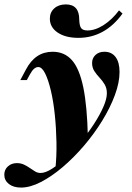

<svg xmlns="http://www.w3.org/2000/svg" viewBox="-85 -667 605 880"><path d="M11.3 192.7Q-23.4 192.7 -44.4 176.2Q-65.3 159.7 -65.3 133.9Q-65.3 110.5 -48.8 95.6Q-32.3 80.6 -7.3 80.6Q10.5 80.6 25 87.5Q39.5 94.4 52 103.2Q64.5 112.1 76.2 119Q87.9 125.8 100.8 125.8Q123.4 125.8 154 106Q184.7 86.3 219 53.6Q253.2 21 286.3 -18.5Q319.4 -58.1 346 -99.2Q372.6 -140.3 388.7 -177Q404.8 -213.7 404.8 -239.5Q404.8 -262.9 394.8 -279.8Q384.7 -296.8 371 -311.3Q357.3 -325.8 347.2 -341.5Q337.1 -357.3 337.1 -378.2Q337.1 -400.8 352.8 -415.3Q368.5 -429.8 393.5 -429.8Q426.6 -429.8 444.8 -405.6Q462.9 -381.5 462.9 -337.1Q462.9 -288.7 441.5 -231Q420.2 -173.4 383.5 -113.7Q346.8 -54 300 0.8Q253.2 55.6 202.4 98.8Q151.6 141.9 102.4 167.3Q53.2 192.7 11.3 192.7ZM168.5 110.5Q175 50 173.8 -15.3Q172.6 -80.6 166.1 -141.9Q159.7 -203.2 148 -252.4Q136.3 -301.6 121.8 -330.6Q107.3 -359.7 90.3 -359.7Q80.6 -359.7 71.4 -352Q62.1 -344.4 51.6 -325L37.9 -300H8.1L33.1 -346.8Q54.8 -388.7 85.5 -409.3Q116.1 -429.8 156.5 -429.8Q210.5 -429.8 244.8 -391.1Q279 -352.4 296.8 -266.5Q314.5 -180.6 317.7 -39.5Q296 -12.9 273.8 12.1Q251.6 37.1 226.2 61.7Q200.8 86.3 168.5 110.5ZM274.2 -493.5Q215.3 -493.5 179.4 -517.7Q143.5 -541.9 143.5 -581.5Q143.5 -610.5 163.7 -628.6Q183.9 -646.8 216.9 -646.8Q247.6 -646.8 262.9 -629.4Q278.2 -612.1 278.2 -577.4Q279 -548.4 287.1 -537.9Q295.2 -527.4 316.1 -527.4Q351.6 -527.4 390.3 -552.4Q429 -577.4 460.5 -619.4L476.6 -604.8Q436.3 -549.2 385.5 -521.4Q334.7 -493.5 274.2 -493.5Z"/></svg>

Font: Playfair 5pt SemiExpanded Light Black
Style: Italic
Weight: 900
Italic angle: -15.6°
Version: Version 2.001;gftools[0.9.30]